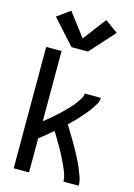

<svg xmlns="http://www.w3.org/2000/svg" viewBox="-143 -1051 785 1123"><g transform="rotate(15 250.0 -489.0)"><path d="M57 0H150V-206Q192 -239 232 -273Q245 -251 258 -229.5Q271 -208 283.5 -186Q296 -164 307.5 -141.5Q319 -119 329.5 -96Q340 -73 349 -49Q358 -25 358 0H451Q451 -26 442 -51.5Q433 -77 423 -101Q413 -125 401 -148.5Q389 -172 376.5 -195Q364 -218 350.5 -240.5Q337 -263 323.5 -285.5Q310 -308 296 -331L293 -327L303 -337Q318 -351 332 -365.5Q346 -380 359.5 -395Q373 -410 386 -425.5Q399 -441 410.5 -457.5Q422 -474 432.5 -492Q443 -510 443 -530H345Q345 -514 336 -499Q327 -484 317 -470.5Q307 -457 296.5 -444.5Q286 -432 274 -420.5Q262 -409 250.5 -397Q239 -385 226.5 -374Q214 -363 201.5 -352Q189 -341 176 -330.5Q163 -320 150 -310V-735H57ZM280 -316 288 -323 285 -320ZM267 -304 276 -312 274 -310ZM252 -290 264 -301 263 -300Q258 -295 252 -290ZM200 -772H300L434 -921L356 -978L250 -838L144 -978L66 -921Z"/></g></svg>

Font: Iosevka SS08 Medium
Style: Regular
Weight: 500
Monospace: yes
Designer: Belleve Invis
Foundry: Belleve Invis
Version: Version 3.4.3; ttfautohint (v1.8.3)